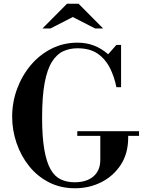

<svg xmlns="http://www.w3.org/2000/svg" viewBox="-20 -994 777 1026"><path d="M381 12Q303 12 241 -20Q179 -52 135.5 -106.5Q92 -161 68.5 -229.5Q45 -298 45 -370Q45 -448 71.5 -519.5Q98 -591 145 -646.5Q192 -702 255.5 -734Q319 -766 394 -766Q441 -766 481 -751Q521 -736 558 -704L602 -754H627V-528H602Q591 -584 567 -631.5Q543 -679 501.5 -707.5Q460 -736 394 -736Q352 -736 317.5 -720Q283 -704 257.5 -663.5Q232 -623 218.5 -550.5Q205 -478 205 -365Q205 -261 217 -193.5Q229 -126 251 -88Q273 -50 305.5 -35Q338 -20 378 -20Q443 -20 479.5 -51.5Q516 -83 516 -140V-283H665V-259Q665 -174 625.5 -113.5Q586 -53 521.5 -20.5Q457 12 381 12ZM393 -268V-293H723V-268ZM207 -842 338 -974H400L531 -842H488L369 -903L250 -842Z"/></svg>

Font: Libre Bodoni
Style: Regular
Weight: 400
Designer: Pablo Impallari, Rodrigo Fuenzalida
Foundry: Impallari Type
Version: Version 2.005;gftools[0.9.23]